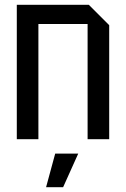

<svg xmlns="http://www.w3.org/2000/svg" viewBox="-20 -580 525 800"><path d="M50 0V-560H350L435 -475V0H345V-480H140V0ZM172 200 210 60H306L243 200Z"/></svg>

Font: Tektur SemiCondensed
Style: Regular
Weight: 400
Width: 4
Designer: Adam Jagosz
Foundry: Adam Jagosz
Version: Version 1.005;gftools[0.9.30]